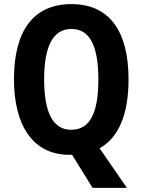

<svg xmlns="http://www.w3.org/2000/svg" viewBox="-20 -745 694 935"><path d="M606 -358C606 -593 513 -725 328 -725C141 -725 48 -593 48 -359C48 -143 134 9 319 9H331L431 170H598L465 -23C559 -75 606 -191 606 -358ZM195 -358C195 -518 237 -604 328 -604C418 -604 459 -520 459 -358C459 -195 418 -113 327 -113C237 -113 195 -198 195 -358Z"/></svg>

Font: Noto Sans Ethiopic Condensed
Style: Bold
Weight: 700
Width: 3
Designer: Monotype Design Team
Foundry: Monotype Imaging Inc.
Version: Version 2.102